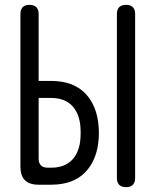

<svg xmlns="http://www.w3.org/2000/svg" viewBox="-20 -760 640 790"><path d="M139 -427H190Q281 -427 330.5 -376Q380 -325 386 -237Q387 -225 387 -213.5Q387 -202 386 -189Q380 -102 330.5 -51Q281 0 190 0H139Q101 0 82.5 -18.5Q64 -37 64 -75V-703Q64 -721 73.5 -730.5Q83 -740 101 -740Q120 -740 129.5 -730.5Q139 -721 139 -703ZM139 -107Q139 -89 148.5 -79.5Q158 -70 176 -70H190Q246 -70 276.5 -102Q307 -134 311 -190Q312 -202 312 -214Q312 -226 311 -237Q307 -293 276.5 -325Q246 -357 190 -357H139ZM499 10Q480 10 470.5 0.5Q461 -9 461 -27V-703Q461 -721 470.5 -730.5Q480 -740 499 -740Q517 -740 526.5 -730.5Q536 -721 536 -703V-27Q536 -9 526.5 0.5Q517 10 499 10Z"/></svg>

Font: Maple Mono NL Light
Style: Regular
Weight: 300
Monospace: yes
Designer: subframe7536
Version: Version 7.000